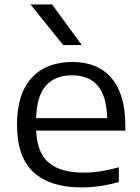

<svg xmlns="http://www.w3.org/2000/svg" viewBox="-20 -828 626 858"><path d="M345 9.5Q204 9.5 130 -58.2Q56 -126 56 -271Q56 -408 121.2 -479.5Q186.5 -551 302.5 -551Q417 -551 478.5 -478.8Q540 -406.5 540 -268.5V-244.5H141.5Q145.5 -145 198.2 -100.8Q251 -56.5 356 -56.5Q392 -56.5 431 -62.8Q470 -69 511 -80.5V-14.5Q425 9.5 345 9.5ZM301.5 -491.5Q226.5 -491.5 185.2 -445.2Q144 -399 141.5 -300H459Q456.5 -398.5 416.8 -445Q377 -491.5 301.5 -491.5ZM262.5 -626.5 116.5 -808H213L345.5 -626.5Z"/></svg>

Font: Encode Sans Expanded Expanded
Style: Regular
Weight: 400
Width: 7
Designer: Multiple Designers
Foundry: Impallari Type
Version: Version 3.000; ttfautohint (v1.8.3) -l 8 -r 50 -G 200 -x 14 